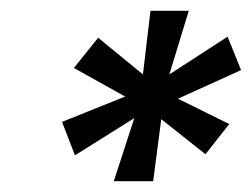

<svg xmlns="http://www.w3.org/2000/svg" viewBox="-20 -708 467 356"><path d="M191 -372 229 -489 119 -420 95 -482 212 -529 117 -582 162 -638 245 -570 259 -688H330L294 -570L402 -640L427 -578L310 -525L405 -478L361 -422L279 -487L264 -372Z"/></svg>

Font: Saira Condensed
Style: Bold Italic
Weight: 700
Width: 3
Italic angle: -12°
Designer: Hector Gatti with collaboration of the Omnibus-Type team
Foundry: Omnibus-Type
Version: Version 1.101